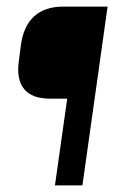

<svg xmlns="http://www.w3.org/2000/svg" viewBox="-20 -560 412 580"><path d="M305 -540 229 0H146L183 -262H131Q76 -262 52.5 -291.5Q29 -321 37 -376L43 -423Q51 -482 83.5 -511Q116 -540 170 -540Z"/></svg>

Font: Pathway Extreme Condensed
Style: Italic
Weight: 400
Width: 3
Italic angle: -8°
Version: Version 1.001;gftools[0.9.26]